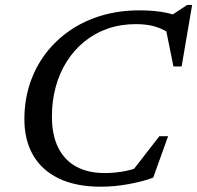

<svg xmlns="http://www.w3.org/2000/svg" viewBox="-20 -728 780 760"><path d="M536.5 -68.5 496 -41 611 -189H645.5L586.5 -25Q545.5 -9.5 489.2 0.8Q433 11 378.5 11Q280.5 11 213 -21.5Q145.5 -54 111 -113.8Q76.5 -173.5 76.5 -255.5Q76.5 -330.5 98.2 -396.5Q120 -462.5 160.5 -515.8Q201 -569 257 -607.5Q313 -646 382.5 -666.5Q452 -687 531.5 -687Q560.5 -687 587.5 -684.8Q614.5 -682.5 640.8 -677Q667 -671.5 692.5 -661.5L649 -661L721 -708.5H740.5L699 -465H666.5L634.5 -623.5L663 -588.5Q628 -612.5 595.2 -622.5Q562.5 -632.5 518 -632.5Q457.5 -632.5 406 -614.5Q354.5 -596.5 313.8 -563.2Q273 -530 244.2 -484.5Q215.5 -439 200.5 -384Q185.5 -329 185.5 -267.5Q185.5 -193.5 210.5 -143.5Q235.5 -93.5 282.2 -68.2Q329 -43 394.5 -43Q429.5 -43 464.5 -48.8Q499.5 -54.5 536.5 -68.5Z"/></svg>

Font: Newsreader 16pt 16pt Medium
Style: Italic
Weight: 500
Italic angle: -17°
Version: Version 1.003